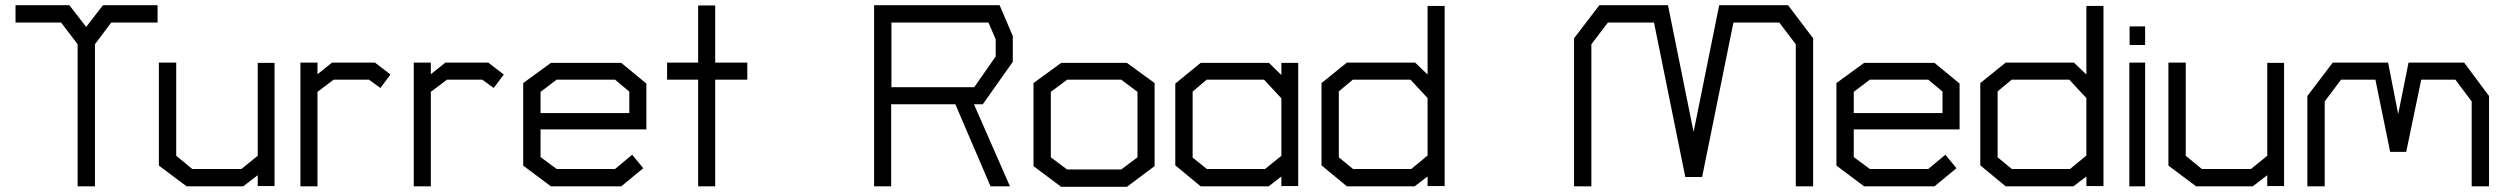

<svg xmlns="http://www.w3.org/2000/svg" viewBox="-20 -720 9679 742"><path d="M410 -633 347 -549V0H280V-549L216 -633H40V-700H248L313 -616L378 -700H589V-633Z M976 -1V-43L920 0H701L594 -80V-478H661V-118L723 -67H913L976 -118V-477H1041V-1Z M1450 -380 1406 -412H1269L1207 -365V0H1141V-478H1207V-433L1263 -478H1429L1489 -432Z M1888 -380 1844 -412H1707L1645 -365V0H1579V-478H1645V-433L1701 -478H1867L1927 -432Z M2069 -220V-113L2131 -67H2357L2423 -122L2466 -70L2381 0H2109L2002 -80V-399L2109 -477H2381L2478 -397V-220ZM2412 -366 2357 -412H2131L2069 -365V-283H2412Z M2744 -412V0H2678V-412H2558V-478H2678V-699H2744V-478H2868V-412Z M3778 -317H3744L3883 0H3808L3672 -317H3424V0H3358V-700H3843L3894 -581V-481ZM3828 -568 3800 -633H3425V-383H3745L3828 -502Z M4335 2H4081L3974 -78V-399L4081 -477H4335L4442 -399V-78ZM4376 -365 4313 -412H4104L4041 -365V-112L4104 -65H4313L4376 -112Z M4932 -1V-38L4883 0H4620L4522 -81V-397L4620 -477H4884L4932 -430V-477H4997V-1ZM4932 -340 4865 -412H4643L4589 -366V-111L4644 -67H4869L4932 -118Z M5497 -1V-38L5447 0H5185L5087 -81V-399L5185 -478H5449L5497 -432V-697H5563V-1ZM5497 -341 5431 -412H5208L5154 -367V-112L5209 -67H5434L5497 -119Z M6920 0V-549L6856 -633H6679L6558 -36H6493L6372 -633H6194L6130 -549V0H6063V-572L6161 -700H6426L6525 -210L6624 -700H6890L6987 -572V0Z M7144 -220V-113L7206 -67H7432L7498 -122L7541 -70L7456 0H7184L7077 -80V-399L7184 -477H7456L7553 -397V-220ZM7487 -366 7432 -412H7206L7144 -365V-283H7487Z M8043 -1V-38L7993 0H7731L7633 -81V-399L7731 -478H7995L8043 -432V-697H8109V-1ZM8043 -341 7977 -412H7754L7700 -367V-112L7755 -67H7980L8043 -119Z M8210 -546V-618H8270V-546ZM8209 0V-478H8270V0Z M8742 -1V-43L8686 0H8467L8360 -80V-478H8427V-118L8489 -67H8679L8742 -118V-477H8807V-1Z M9532 0V-328L9469 -412H9337L9279 -133H9217L9160 -412H9027L8964 -328V0H8897V-349L8995 -478H9209L9248 -279L9288 -478H9503L9599 -349V0Z"/></svg>

Font: Turret Road Medium
Style: Regular
Weight: 500
Designer: Noponies
Foundry: Noponies
Version: Version 1.001; ttfautohint (v1.8)